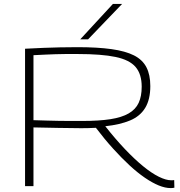

<svg xmlns="http://www.w3.org/2000/svg" viewBox="-20 -951 920 981"><path d="M852 10Q824 10 791 -3.5Q758 -17 720 -43Q682 -69 641.5 -106.5Q601 -144 557.5 -192Q514 -240 470 -298Q452 -297 432.5 -296.5Q413 -296 395 -296Q337 -296 276.5 -297.5Q216 -299 151 -300V0H108V-702Q161 -705 203 -706.5Q245 -708 285.5 -709Q326 -710 375 -710Q478 -710 549.5 -700Q621 -690 664.5 -668Q708 -646 728 -607.5Q748 -569 748 -511Q748 -443 722 -400Q696 -357 644.5 -335.5Q593 -314 518 -306Q570 -240 619 -188.5Q668 -137 711.5 -101.5Q755 -66 791.5 -48Q828 -30 854 -30Q857 -30 861.5 -30Q866 -30 870 -31L871 8Q867 9 862 9.5Q857 10 852 10ZM401 -333Q486 -333 544 -342Q602 -351 637.5 -371.5Q673 -392 688.5 -425.5Q704 -459 704 -508Q704 -572 673 -608.5Q642 -645 570.5 -660Q499 -675 377 -675Q341 -675 314 -675Q287 -675 263 -674Q239 -673 212.5 -672Q186 -671 151 -669V-337Q185 -336 217.5 -335Q250 -334 281 -333.5Q312 -333 341.5 -333Q371 -333 401 -333ZM390 -750 557 -931H604L430 -750Z"/></svg>

Font: Georama Expanded ExtraLight
Style: Regular
Weight: 250
Width: 7
Designer: Jean-Baptiste Levee
Foundry: Production Type
Version: Version 1.001